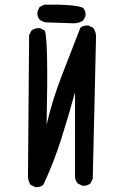

<svg xmlns="http://www.w3.org/2000/svg" viewBox="-20 -807 540 824"><path d="M131 -4 111 -14Q101 -30 100 -47L105 -656L115 -676Q131 -688 152 -686L172 -676Q188 -639 180 -272Q205 -379 245 -482Q285 -586 325 -688Q339 -700 360 -697L380 -688Q394 -668 392 -643L378 -39L368 -20Q354 -8 333 -10L313 -20Q303 -32 302 -47V-411Q274 -309 242.5 -209.5Q211 -110 166 -14Q152 -2 131 -4ZM295 -707 178 -711Q162 -713 150 -723Q138 -737 141 -758L150 -777L170 -787Q304 -789 337 -773Q349 -759 347 -738L337 -719Q319 -707 295 -707Z"/></svg>

Font: NaniFont Regular
Style: Regular
Weight: 400
Designer: Nanigashitei
Version: Version 1.036